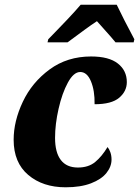

<svg xmlns="http://www.w3.org/2000/svg" viewBox="-20 -786 591 816"><path d="M38 -192Q38 -271 77 -353.5Q116 -436 191 -491Q266 -546 367 -546Q443 -546 481 -516Q519 -486 519 -437Q519 -398 486.5 -370.5Q454 -343 382 -343Q383 -401 366.5 -440.5Q350 -480 321 -480Q293 -480 268.5 -435Q244 -390 229 -324Q214 -258 214 -200Q214 -138 238.5 -106Q263 -74 311 -74Q356 -74 384.5 -97.5Q413 -121 437 -161Q444 -153 449 -139Q454 -125 454 -108Q454 -78 432.5 -51Q411 -24 367 -7Q323 10 259 10Q162 10 100 -42.5Q38 -95 38 -192ZM185 -619 219 -654Q231 -666 266 -703Q301 -740 323 -766H476Q505 -705 551 -619L548 -606H471Q461 -619 417 -668L392 -696Q369 -681 339 -659Q309 -637 297 -628L267 -606H182Z"/></svg>

Font: Noto Serif NarrowBlack
Style: Italic
Weight: 900
Width: 4
Italic angle: -12°
Designer: Monotype Design Team
Foundry: Monotype Imaging Inc.
Version: Version 1.001